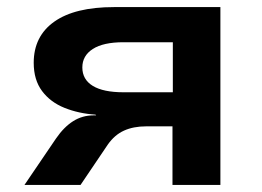

<svg xmlns="http://www.w3.org/2000/svg" viewBox="-20 -521 737 541"><path d="M49 0 138 -131Q160 -163 186 -179.5Q212 -196 244 -196H251L249 -198Q202 -201 162 -217Q122 -233 98.5 -264.5Q75 -296 75 -344Q75 -419 133 -460Q191 -501 301 -501H601V0H466V-165H392Q356 -165 329.5 -153Q303 -141 284 -114L207 0ZM328 -261H467V-402H328Q271 -402 241.5 -383Q212 -364 212 -331Q212 -297 241.5 -279Q271 -261 328 -261Z"/></svg>

Font: Nunito Sans 7pt SemiExpanded
Style: Bold
Weight: 700
Width: 6
Designer: Vernon Adams
Foundry: Vernon Adams
Version: Version 3.101;gftools[0.9.27]